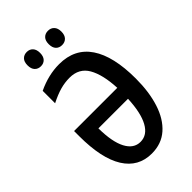

<svg xmlns="http://www.w3.org/2000/svg" viewBox="-271 -995 1095 1095"><g transform="rotate(-45 277.0 -447.5)"><path d="M243.7 -628.4Q205.1 -628.4 167.5 -617.9Q129.9 -607.4 82.5 -583.5V-683.6Q169.4 -725.1 256.3 -725.1Q381.3 -725.1 444.6 -631.3Q507.8 -537.6 507.8 -357.4Q507.8 -249.5 481.2 -166.7Q454.6 -84 401.6 -37.1Q348.6 9.8 270 9.8Q162.1 9.8 104.5 -82.3Q46.9 -174.3 46.9 -354V-395H395.5Q390.1 -506.3 355 -567.4Q319.8 -628.4 243.7 -628.4ZM271.5 -83Q326.2 -83 357.9 -140.6Q389.6 -198.2 394.5 -307.6H155.8Q156.7 -197.8 187 -140.4Q217.3 -83 271.5 -83ZM124 -847.2Q124 -876 138.2 -890.4Q152.3 -904.8 174.8 -904.8Q197.3 -904.8 211.2 -889.9Q225.1 -875 225.1 -847.2Q225.1 -819.3 211.2 -804.4Q197.3 -789.6 174.8 -789.6Q152.3 -789.6 138.2 -804.2Q124 -818.8 124 -847.2ZM294.9 -847.2Q294.9 -876 309.1 -890.4Q323.2 -904.8 345.7 -904.8Q368.7 -904.8 382.8 -889.9Q397 -875 397 -847.2Q397 -819.3 382.8 -804.4Q368.7 -789.6 345.7 -789.6Q322.8 -789.6 308.8 -804.2Q294.9 -818.8 294.9 -847.2Z"/></g></svg>

Font: Open Sans Condensed SemiBold
Style: Regular
Weight: 600
Width: 3
Designer: Monotype Design Team
Foundry: Monotype Imaging Inc.
Version: Version 3.000; ttfautohint (v1.8.4)